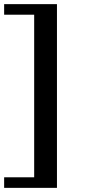

<svg xmlns="http://www.w3.org/2000/svg" viewBox="-29 -707 424 927"><path d="M-9 200V149H136V-636H-9V-687H246V200Z"/></svg>

Font: Libertinus Serif SemiBold
Style: Regular
Weight: 600
Designer: Philipp H. Poll, Khaled Hosny
Foundry: Caleb Maclennan
Version: Version 7.051;RELEASE